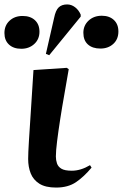

<svg xmlns="http://www.w3.org/2000/svg" viewBox="-100 -832 554 866"><path d="M153 14Q105 14 77.5 -3.5Q50 -21 38.5 -50Q27 -79 27 -115Q27 -140 30.5 -197Q34 -254 39.5 -336Q45 -418 51 -516L201 -526L210 -520Q201 -466 190.5 -407.5Q180 -349 171.5 -294Q163 -239 157.5 -195Q152 -151 152 -126Q152 -110 157 -95Q162 -80 177 -71Q192 -62 224 -62Q264 -62 306 -87L313 -76Q279 -35 243 -10.5Q207 14 153 14ZM122 -583 107 -589 144 -751Q151 -786 165 -799Q179 -812 203 -812Q222 -812 238.5 -799.5Q255 -787 264 -766V-757ZM353 -613Q317 -613 296.5 -631.5Q276 -650 276 -684Q276 -717 299.5 -739Q323 -761 359 -761Q393 -761 413.5 -742Q434 -723 434 -690Q434 -655 411 -634Q388 -613 353 -613ZM-4 -612Q-39 -612 -59.5 -631Q-80 -650 -80 -683Q-80 -717 -57 -738.5Q-34 -760 2 -760Q37 -760 57.5 -741Q78 -722 78 -689Q78 -655 54.5 -633.5Q31 -612 -4 -612Z"/></svg>

Font: Literata 72pt
Style: Bold Italic
Weight: 700
Italic angle: -2°
Designer: Latin by Veronika Burian and Jose Scaglione. Greek by Irene Vlachou. Cyrillic by Vera Evstafieva
Foundry: TypeTogether
Version: Version 3.002